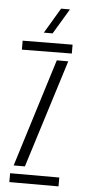

<svg xmlns="http://www.w3.org/2000/svg" viewBox="-54 -778 357 809"><g transform="rotate(5 125.0 -373.5)"><path d="M17.5 0V-37.5H225.5V0ZM21.5 -560.5V-598.5L232.5 -600V-562.5ZM29.5 -71.5 172 -528.5H220.5L77 -71.5ZM107.5 -640 171 -747H208.5L144.5 -640Z"/></g></svg>

Font: Big Shoulders Stencil Display Thin Light
Style: Regular
Weight: 300
Version: Version 2.001